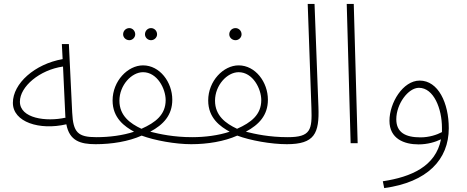

<svg xmlns="http://www.w3.org/2000/svg" viewBox="-20 -734 2391 984"><path d="M470 5C482 5 491 -5 491 -14C491 -23 487 -31 474 -31C379 -31 355 -55 350 -157L333 -508H297L301 -431C158 -406 46 -306 46 -207C46 -108 183 -65 320 -97C336 -12 392 5 470 5ZM82 -213C82 -290 183 -376 303 -393L315 -135L316 -131C217 -109 82 -127 82 -213Z M754 -528C771 -528 785 -542 785 -558C785 -576 771 -590 754 -590C737 -590 723 -576 723 -558C723 -542 737 -528 754 -528ZM643 -528C659 -528 673 -542 673 -558C673 -576 659 -590 643 -590C625 -590 611 -576 611 -558C611 -542 625 -528 643 -528Z M470 5C553 5 639 -9 706 -39C773 -14 879 5 960 5C972 5 982 -5 982 -14C982 -23 977 -31 965 -31C870 -31 798 -47 750 -59C817 -95 863 -143 863 -223C863 -313 799 -399 713 -399C635 -399 557 -319 557 -219C557 -128 620 -85 667 -59C610 -40 541 -31 475 -31ZM592 -218C592 -297 654 -364 713 -364C786 -364 829 -279 829 -221C829 -146 777 -106 705 -74C647 -101 592 -141 592 -218Z M1187 -528C1204 -528 1218 -542 1218 -558C1218 -576 1204 -590 1187 -590C1169 -590 1155 -576 1155 -558C1155 -542 1169 -528 1187 -528Z M960 5C1043 5 1129 -9 1196 -39C1263 -14 1369 5 1450 5C1462 5 1472 -5 1472 -14C1472 -23 1467 -31 1455 -31C1360 -31 1288 -47 1240 -59C1307 -95 1353 -143 1353 -223C1353 -313 1289 -399 1203 -399C1125 -399 1047 -319 1047 -219C1047 -128 1110 -85 1157 -59C1100 -40 1031 -31 965 -31ZM1082 -218C1082 -297 1144 -364 1203 -364C1276 -364 1319 -279 1319 -221C1319 -146 1267 -106 1195 -74C1137 -101 1082 -141 1082 -218Z M1450 5C1592 5 1617 -50 1612 -185L1592 -714H1557L1576 -181C1580 -69 1573 -31 1455 -31Z M1777 0H1813L1793 -714H1757Z M1949 230C2170 200 2280 84 2280 -77C2280 -206 2226 -321 2131 -321C2045 -321 1976 -207 1976 -115C1976 -23 2051 6 2125 6C2171 6 2211 -6 2240 -20C2213 119 2087 173 1942 195ZM2011 -123C2011 -201 2072 -284 2127 -284C2203 -284 2245 -177 2245 -79C2245 -72 2245 -64 2245 -57C2219 -43 2179 -30 2135 -30C2058 -30 2011 -55 2011 -123Z"/></svg>

Font: Noto Sans Arabic ExtLt
Style: Regular
Weight: 200
Designer: Monotype Design Team, Nadine Chahine, Nizar Qandah and Khaled Hosny
Foundry: Monotype Imaging Inc.
Version: Version 2.012